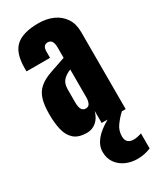

<svg xmlns="http://www.w3.org/2000/svg" viewBox="-257 -818 997 1204"><g transform="rotate(-30 241.5 -216.0)"><path d="M168.5 7.8Q107.4 7.8 75.4 -20.5Q43.5 -48.8 31.7 -98.1Q20 -147.5 20 -210Q20 -276.9 33.2 -319.6Q46.4 -362.3 78.4 -389.6Q110.4 -417 166.5 -436L274.9 -473.1V-548.3Q274.9 -607.4 236.3 -607.4Q201.2 -607.4 201.2 -559.6V-515.6H31.2Q30.8 -519.5 30.8 -525.6Q30.8 -531.7 30.8 -539.6Q30.8 -648.9 82.3 -694.6Q133.8 -740.2 245.6 -740.2Q304.2 -740.2 350.6 -719.5Q397 -698.7 424.1 -658.2Q451.2 -617.7 451.2 -558.1V0H277.3V-86.9Q264.6 -41 235.4 -16.6Q206.1 7.8 168.5 7.8ZM237.3 -127.9Q258.8 -127.9 266.6 -146Q274.4 -164.1 274.4 -185.1V-389.2Q238.3 -374.5 218.3 -352.3Q198.2 -330.1 198.2 -287.1V-192.9Q198.2 -127.9 237.3 -127.9ZM361.3 308.1Q314.9 308.1 276.4 290.5Q237.8 272.9 214.6 240Q191.4 207 191.4 161.1Q191.4 72.3 320.3 0H423.3Q390.1 31.7 367.7 63.7Q345.2 95.7 345.2 136.2Q345.2 190.9 401.4 190.9Q425.3 190.9 458 179.7V288.6Q411.6 308.1 361.3 308.1Z"/></g></svg>

Font: Anton SC
Style: Regular
Weight: 400
Designer: Vernon Adams
Foundry: Vernon Adams
Version: Version 2.116; ttfautohint (v1.8.4.7-5d5b)